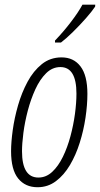

<svg xmlns="http://www.w3.org/2000/svg" viewBox="-20 -783 423 813"><path d="M139.2 9.8Q86.9 9.8 56.9 -27.3Q26.9 -64.5 26.9 -142.6Q26.9 -180.7 33.9 -231.9Q41 -283.2 56.4 -336.9Q71.8 -390.6 96.7 -436.8Q121.6 -482.9 157.2 -511.5Q192.9 -540 240.7 -540Q292 -540 321 -501.7Q350.1 -463.4 350.1 -385.7Q350.1 -338.4 342 -284.4Q334 -230.5 317.6 -178.5Q301.3 -126.5 276.1 -84Q251 -41.5 216.8 -15.9Q182.6 9.8 139.2 9.8ZM142.6 -31.2Q175.3 -31.2 201.2 -55.4Q227.1 -79.6 246.3 -119.1Q265.6 -158.7 278.3 -206.1Q291 -253.4 297.4 -300.8Q303.7 -348.1 303.7 -386.7Q303.7 -499 235.8 -499Q201.7 -499 175.3 -472.9Q148.9 -446.8 129.6 -404.8Q110.4 -362.8 97.7 -314.5Q85 -266.1 79.1 -220.5Q73.2 -174.8 73.2 -142.6Q73.2 -31.2 142.6 -31.2ZM212.9 -603V-611.3Q249 -648.9 280.5 -690.2Q312 -731.4 329.1 -763.2H383.3L382.8 -754.9Q369.1 -734.4 343.3 -705.1Q317.4 -675.8 288.8 -647.7Q260.3 -619.6 238.3 -603Z"/></svg>

Font: Open Sans Condensed Light
Style: Italic
Weight: 300
Width: 3
Italic angle: -12°
Designer: Monotype Design Team
Foundry: Monotype Imaging Inc.
Version: Version 3.000; ttfautohint (v1.8.4)